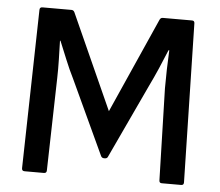

<svg xmlns="http://www.w3.org/2000/svg" viewBox="-49 -709 873 763"><g transform="rotate(5 388.0 -327.5)"><path d="M76 0Q65 0 65 -11L79 -644Q79 -655 90 -655H206Q214 -655 218 -647L389 -267L558 -647Q562 -655 570 -655H687Q697 -655 697 -644L711 -11Q711 0 701 0H623Q613 0 613 -11L603 -377Q603 -415 604 -453Q605 -491 607 -529H604Q589 -492 572.5 -454Q556 -416 538 -379L401 -86Q398 -79 389 -79H386Q378 -79 374 -86L236 -383Q218 -419 203 -456Q188 -493 173 -529H171Q172 -493 173 -455Q174 -417 173 -380L164 -11Q164 0 153 0Z"/></g></svg>

Font: Sofia Sans SemiBold
Style: Regular
Weight: 600
Designer: Botio Nikoltchev, Ani Petrova
Foundry: lettersoup
Version: Version 4.101; ttfautohint (v1.8.4.7-5d5b)